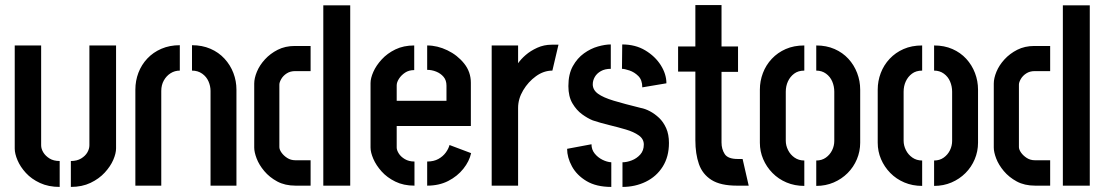

<svg xmlns="http://www.w3.org/2000/svg" viewBox="-20 -731 4352 756"><path d="M259 5V-97Q283 -97 299.5 -107Q316 -117 324 -131Q332 -145 332 -159V-552H437V-147Q437 -127 426 -101.5Q415 -76 392.5 -51.5Q370 -27 336.5 -11Q303 5 259 5ZM215 5Q171 5 137.5 -10.5Q104 -26 82 -50Q60 -74 49 -100Q38 -126 38 -146V-552H142V-159Q142 -145 150.5 -131Q159 -117 175 -107Q191 -97 215 -97Z M513 -378Q513 -413 525 -444.5Q537 -476 560 -500.5Q583 -525 615.5 -539Q648 -553 688 -553V-453Q668 -453 651.5 -442.5Q635 -432 625 -414Q615 -396 615 -373V0H513ZM809 -373Q809 -392 801 -410.5Q793 -429 776 -441Q759 -453 736 -453V-553Q776 -553 808.5 -539Q841 -525 864 -500Q887 -475 899 -443.5Q911 -412 911 -378V0H809Z M1144 0Q1102 0 1071.5 -16.5Q1041 -33 1020.5 -57.5Q1000 -82 990.5 -107Q981 -132 981 -150V-402Q981 -423 991.5 -448.5Q1002 -474 1023 -497Q1044 -520 1073.5 -535Q1103 -550 1141 -550H1203V-451H1142Q1123 -451 1109 -442Q1095 -433 1087.5 -420Q1080 -407 1080 -398V-152Q1080 -142 1088.5 -130Q1097 -118 1111 -109Q1125 -100 1143 -100H1203V0ZM1253 0V-710H1359V0Z M1612 0Q1569 0 1536.5 -16Q1504 -32 1482.5 -56Q1461 -80 1450 -105.5Q1439 -131 1439 -150V-404Q1439 -423 1450 -448Q1461 -473 1483 -497Q1505 -521 1537 -536.5Q1569 -552 1611 -552V-455Q1590 -455 1575 -445Q1560 -435 1551 -421Q1542 -407 1542 -395V-334H1738V-394Q1738 -415 1726.5 -428.5Q1715 -442 1697.5 -449Q1680 -456 1662 -456V-552Q1702 -552 1741.5 -533Q1781 -514 1807.5 -481Q1834 -448 1834 -405V-235H1542V-150Q1542 -140 1550 -127Q1558 -114 1574 -104.5Q1590 -95 1612 -95ZM1662 0V-95Q1688 -95 1706 -105Q1724 -115 1735 -130Q1746 -145 1750 -160L1835 -128Q1828 -96 1804.5 -66.5Q1781 -37 1745 -18.5Q1709 0 1662 0Z M1916 0V-552H2020V-482Q2031 -498 2050 -514.5Q2069 -531 2095.5 -543Q2122 -555 2152 -555Q2159 -555 2165.5 -555Q2172 -555 2179 -555L2155 -453Q2121 -453 2090.5 -431Q2060 -409 2040 -375.5Q2020 -342 2020 -306V0Z M2431 5V-92Q2448 -92 2467.5 -99.5Q2487 -107 2501 -122.5Q2515 -138 2515 -162Q2515 -184 2495 -198Q2475 -212 2444.5 -221Q2414 -230 2379 -238.5Q2344 -247 2314 -257Q2294 -265 2272 -281Q2250 -297 2234 -324Q2218 -351 2218 -392Q2218 -439 2235.5 -470.5Q2253 -502 2279.5 -521Q2306 -540 2334.5 -548Q2363 -556 2385 -556V-460Q2362 -460 2346 -451Q2330 -442 2322 -428Q2314 -414 2314 -399Q2314 -377 2334.5 -362Q2355 -347 2396.5 -334.5Q2438 -322 2503 -306Q2520 -303 2539 -293Q2558 -283 2575 -267Q2592 -251 2603 -226.5Q2614 -202 2614 -168Q2614 -114 2589.5 -75Q2565 -36 2523 -15.5Q2481 5 2431 5ZM2387 5Q2328 5 2289.5 -18Q2251 -41 2232 -76Q2213 -111 2213 -145L2309 -163Q2309 -142 2321.5 -126.5Q2334 -111 2352 -102Q2370 -93 2387 -92ZM2509 -387Q2509 -416 2493.5 -431.5Q2478 -447 2458.5 -453.5Q2439 -460 2429 -460L2430 -556Q2482 -556 2521 -532.5Q2560 -509 2582 -474Q2604 -439 2604 -403Z M2882 0Q2817 0 2781.5 -22.5Q2746 -45 2732 -85Q2718 -125 2718 -179V-449H2650V-548H2718V-711H2821V-548H2886V-448H2821V-170Q2821 -144 2833.5 -124.5Q2846 -105 2885 -105H2904L2928 0Z M3147 1Q3109 1 3077 -12.5Q3045 -26 3021.5 -50Q2998 -74 2985 -104.5Q2972 -135 2972 -169V-378Q2972 -412 2984 -443.5Q2996 -475 3019 -499.5Q3042 -524 3074 -538Q3106 -552 3147 -552V-453Q3123 -453 3107 -441Q3091 -429 3082.5 -410.5Q3074 -392 3074 -370V-177Q3074 -158 3083 -140Q3092 -122 3108.5 -110.5Q3125 -99 3147 -99ZM3194 1V-99Q3216 -99 3232 -110.5Q3248 -122 3256.5 -139.5Q3265 -157 3265 -176V-370Q3265 -391 3257 -410Q3249 -429 3232.5 -441Q3216 -453 3194 -453V-552Q3234 -552 3266 -538Q3298 -524 3320.5 -499.5Q3343 -475 3355 -443.5Q3367 -412 3367 -378V-169Q3367 -135 3354 -104Q3341 -73 3317.5 -49.5Q3294 -26 3262.5 -12.5Q3231 1 3194 1Z M3611 1Q3573 1 3541 -12.5Q3509 -26 3485.5 -50Q3462 -74 3449 -104.5Q3436 -135 3436 -169V-378Q3436 -412 3448 -443.5Q3460 -475 3483 -499.5Q3506 -524 3538 -538Q3570 -552 3611 -552V-453Q3587 -453 3571 -441Q3555 -429 3546.5 -410.5Q3538 -392 3538 -370V-177Q3538 -158 3547 -140Q3556 -122 3572.5 -110.5Q3589 -99 3611 -99ZM3658 1V-99Q3680 -99 3696 -110.5Q3712 -122 3720.5 -139.5Q3729 -157 3729 -176V-370Q3729 -391 3721 -410Q3713 -429 3696.5 -441Q3680 -453 3658 -453V-552Q3698 -552 3730 -538Q3762 -524 3784.5 -499.5Q3807 -475 3819 -443.5Q3831 -412 3831 -378V-169Q3831 -135 3818 -104Q3805 -73 3781.5 -49.5Q3758 -26 3726.5 -12.5Q3695 1 3658 1Z M4056 0Q4014 0 3983.5 -16.5Q3953 -33 3932.5 -57.5Q3912 -82 3902.5 -107Q3893 -132 3893 -150V-402Q3893 -423 3903.5 -448.5Q3914 -474 3935 -497Q3956 -520 3985.5 -535Q4015 -550 4053 -550H4115V-451H4054Q4035 -451 4021 -442Q4007 -433 3999.5 -420Q3992 -407 3992 -398V-152Q3992 -142 4000.5 -130Q4009 -118 4023 -109Q4037 -100 4055 -100H4115V0ZM4165 0V-710H4271V0Z"/></svg>

Font: Stick No Bills ExtraLight SemiBold
Style: Regular
Weight: 600
Version: Version 2.000